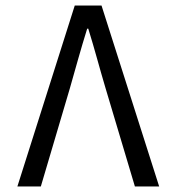

<svg xmlns="http://www.w3.org/2000/svg" viewBox="-20 -676 640 696"><path d="M43 0H128L233 -355C255 -432 272 -495 296 -572H300C324 -495 340 -432 363 -355L469 0H557L348 -656H251Z"/></svg>

Font: Hasklig
Style: Regular
Weight: 400
Monospace: yes
Designer: Paul D. Hunt, Teo Tuominen
Foundry: Adobe Systems Incorporated
Version: Version 2.030;PS 1.0;hotconv 16.6.51;makeotf.lib2.5.65220